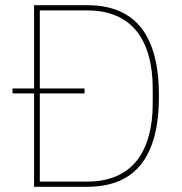

<svg xmlns="http://www.w3.org/2000/svg" viewBox="-20 -718 701 738"><path d="M111 -359H28V-378H111V-698H315C502 -698 591 -581 591 -349C591 -117 502 0 315 0H111ZM316 -20C403 -20 466 -50 507 -102C547 -154 567 -228 567 -319V-379C567 -470 547 -544 507 -596C466 -648 403 -678 316 -678H133V-378H305V-359H133V-20Z"/></svg>

Font: Plexus Sans Thin
Style: Regular
Weight: 250
Version: Version 2.001;PS 002.001;hotconv 1.0.70;makeotf.lib2.5.58329